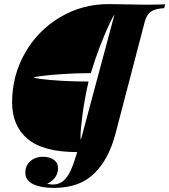

<svg xmlns="http://www.w3.org/2000/svg" viewBox="-20 -729 826 937"><path d="M39.1 -229Q39.1 -359.9 101.8 -470Q164.6 -580.1 272.5 -644.5Q380.4 -709 510.3 -709Q516.1 -709 608.4 -707.5Q650.9 -706.1 689.9 -706.1Q755.4 -706.1 786.1 -708L781.2 -689Q749.5 -687.5 731 -679.9Q712.4 -672.4 702.4 -658.4Q692.4 -644.5 686 -621.1L543.5 -76.2Q510.7 48.8 439.2 118.4Q367.7 188 243.2 188Q180.2 188 142.1 169.9Q104 151.9 103.5 112.8Q103.5 91.8 114 74.2Q124.5 56.6 144 46.4Q163.6 36.1 189.5 36.1Q222.2 36.1 242.7 50.8Q263.2 65.4 263.2 92.3Q263.2 140.6 210.4 168Q223.6 171.4 238.3 171.4Q268.1 171.4 288.8 153.8Q309.6 136.2 325 102.8Q340.3 69.3 356.9 13.2Q191.4 13.2 115.2 -50.8Q39.1 -114.7 39.1 -229ZM373 -62.5Q373 -47.9 375 -47.9Q400.4 -142.1 468.8 -397.7Q537.1 -653.3 538.1 -655.8Q534.7 -655.8 514.9 -614.3Q495.1 -572.8 469.7 -507.6Q444.3 -442.4 423.3 -372.1Q354.5 -372.1 291 -367.9Q227.5 -363.8 186.5 -358.6Q145.5 -353.5 145 -351.1Q144.5 -348.1 181.9 -343.3Q219.2 -338.4 280.8 -334.7Q342.3 -331.1 412.1 -331.1Q392.6 -245.1 382.8 -171.4Q373 -97.7 373 -62.5Z"/></svg>

Font: TypoPRO Playfair Display SC
Style: Bold Italic
Weight: 700
Italic angle: -14.9847°
Designer: Claus Eggers Sørensen
Foundry: Claus Eggers Sørensen
Version: Version 1.004;PS 001.004;hotconv 1.0.70;makeotf.lib2.5.58329